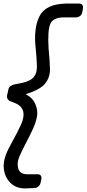

<svg xmlns="http://www.w3.org/2000/svg" viewBox="-28 -886 483 1070"><path d="M157.7 162.1 113.8 164.1Q63.5 165 31.5 134.5Q-0.5 104 -6.3 56.2Q-14.6 3.9 28.1 -73.5Q70.8 -150.9 89.4 -191.9Q129.4 -283.2 52.7 -313L29.8 -321.8Q5.4 -332 12.7 -360.8L19.5 -390.1Q24.4 -410.2 54.7 -416L94.7 -423.8Q141.6 -434.1 160.2 -456.5Q178.7 -479 177.7 -517.1Q176.8 -555.2 171.4 -611.8Q157.7 -724.1 191.2 -793.9Q224.6 -863.8 340.8 -866.2H410.6Q440.4 -866.2 433.6 -834L429.7 -814.9Q427.7 -804.2 417.7 -796.6Q407.7 -789.1 396.5 -789.1H327.6Q267.6 -789.1 252.2 -752.4Q236.8 -715.8 242.7 -617.2Q249.5 -546.9 250.5 -501.5Q251.5 -456.1 224.1 -421.1Q196.8 -386.2 114.7 -360.8Q152.8 -342.8 168.7 -306.4Q184.6 -270 178 -236.1Q171.4 -202.1 155 -166.5Q138.7 -130.9 116.2 -88.4Q93.8 -45.9 79.1 -11Q64.5 23.9 74 54.4Q83.5 85 122.6 85H178.7Q208.5 85 201.7 115.2L197.8 133.8Q195.8 145 185.3 153.6Q174.8 162.1 163.6 162.1Z"/></svg>

Font: Allan
Style: Regular
Weight: 400
Designer: Anton Koovit
Foundry: Anton Koovit
Version: Version 1.002